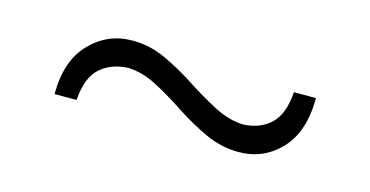

<svg xmlns="http://www.w3.org/2000/svg" viewBox="-33 -472 644 334"><g transform="rotate(15 289.0 -305.0)"><path d="M403.8 -234.9Q372.6 -234.9 343.5 -248.3Q314.5 -261.7 287.1 -279.8Q259.8 -297.9 233.4 -311.8Q207 -325.7 180.7 -326.7Q149.9 -325.2 130.6 -307.6Q111.3 -290 108.4 -249.5H68.8Q68.8 -309.6 100.1 -342Q131.3 -374.5 176.3 -374.5Q207.5 -374.5 236.3 -361.1Q265.1 -347.7 292.5 -329.8Q319.8 -312 346.4 -298.1Q373 -284.2 399.4 -283.2Q429.7 -284.7 448.5 -302.5Q467.3 -320.3 470.2 -360.4H509.8Q509.8 -299.8 479.2 -267.3Q448.7 -234.9 403.8 -234.9Z"/></g></svg>

Font: Pinar DS1 Light
Style: Regular
Weight: 300
Designer: Amin Abedi
Version: Version 3.000